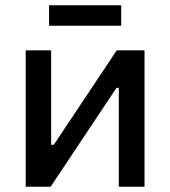

<svg xmlns="http://www.w3.org/2000/svg" viewBox="-20 -712 649 732"><path d="M167 -614H442V-692H167ZM78 0H173L424 -377H433V0H531V-520H425L185 -160H175V-520H78Z"/></svg>

Font: Fixel Text Medium
Style: Regular
Weight: 500
Width: 4
Designer: AlfaBravo + MacPaw
Foundry: Kyrylo Tkachov, Marchela Mozhyna, Serhii Makarenko, Maria Weinstein, Zakhar Kryvoshyya
Version: Version 1.211